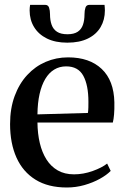

<svg xmlns="http://www.w3.org/2000/svg" viewBox="-20 -780 524 810"><path d="M262 11Q183 11 129.8 -22Q76.5 -55 49.5 -115.2Q22.5 -175.5 22.5 -256.5Q22.5 -322.5 41.8 -374.8Q61 -427 94.8 -463.5Q128.5 -500 172.8 -519Q217 -538 267 -538Q357.5 -538 409 -489.2Q460.5 -440.5 462.5 -348.5Q463 -317.5 461.2 -297.2Q459.5 -277 456 -263H138Q138.5 -216 148 -176.2Q157.5 -136.5 176.2 -107Q195 -77.5 223.8 -61Q252.5 -44.5 292.5 -44.5Q331.5 -44.5 370.8 -58.5Q410 -72.5 432 -90L447 -59Q430 -41.5 401 -25.5Q372 -9.5 336 0.8Q300 11 262 11ZM138 -297.5 351 -303.5Q352.5 -315 352.8 -327.2Q353 -339.5 353 -351Q353 -420.5 331.5 -460.2Q310 -500 259 -500Q231 -500 208.8 -486.5Q186.5 -473 171 -447Q155.5 -421 147 -383.5Q138.5 -346 138 -297.5ZM170.5 -759.5Q183 -759.5 187 -747.8Q191 -736 191 -719.5Q191 -694.5 197.8 -675.5Q204.5 -656.5 220.5 -646Q236.5 -635.5 264.5 -635.5Q292 -635.5 307.8 -646Q323.5 -656.5 330 -675.5Q336.5 -694.5 336.5 -719.5Q336.5 -736 340.5 -747.8Q344.5 -759.5 357 -759.5H421Q421.5 -754 422 -747.8Q422.5 -741.5 422.5 -736Q422.5 -696.5 404.5 -665.8Q386.5 -635 351 -617.5Q315.5 -600 264 -600Q213.5 -600 178 -617.5Q142.5 -635 123.8 -665.8Q105 -696.5 105 -736Q105 -742 105.5 -747.8Q106 -753.5 107 -759.5Z"/></svg>

Font: Merriweather 96pt Medium
Style: Regular
Weight: 500
Version: Version 2.100